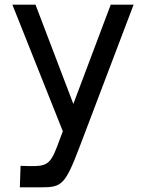

<svg xmlns="http://www.w3.org/2000/svg" viewBox="-20 -524 631 822"><path d="M65 278H156C245 278 259 268 323 99L552 -504H454L294 -79L132 -504H33L249 38L223 107C195 180 177 189 104 187L68 186Z"/></svg>

Font: Hibana 45 SubMedium
Style: Regular
Weight: 500
Width: 6
Designer: pygmalion
Foundry: ybstudio
Version: Version 2021.007;FEAKit 1.0